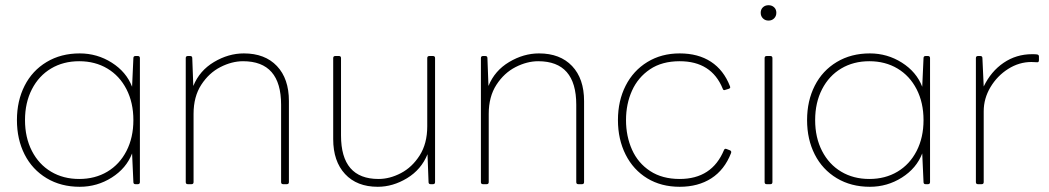

<svg xmlns="http://www.w3.org/2000/svg" viewBox="-20 -707 4028 737"><path d="M45 -246Q45 -320 74.5 -378Q104 -436 159 -469Q214 -502 286 -502Q353 -502 409 -466.5Q465 -431 487 -374L492 -484Q492 -492 500 -492H509Q517 -492 517 -484V-8Q517 0 509 0H500Q492 0 492 -8L487 -118Q465 -61 409 -25.5Q353 10 286 10Q214 10 159 -23Q104 -56 74.5 -114Q45 -172 45 -246ZM492 -246Q492 -313 465.5 -364.5Q439 -416 392 -444Q345 -472 284 -472Q223 -472 176 -444Q129 -416 102.5 -364.5Q76 -313 76 -246Q76 -179 102.5 -127.5Q129 -76 176 -48Q223 -20 284 -20Q345 -20 392 -48Q439 -76 465.5 -127.5Q492 -179 492 -246Z M701 0Q693 0 693 -8V-484Q693 -492 701 -492H710Q718 -492 718 -484L722 -377Q746 -436 801.5 -469Q857 -502 916 -502Q997 -502 1043 -453.5Q1089 -405 1089 -319V-8Q1089 0 1081 0H1067Q1059 0 1059 -8V-305Q1059 -472 913 -472Q870 -472 826 -449.5Q782 -427 752.5 -381.5Q723 -336 723 -270V-8Q723 0 715 0Z M1259 -173V-484Q1259 -492 1267 -492H1281Q1289 -492 1289 -484V-187Q1289 -20 1433 -20Q1476 -20 1519 -42.5Q1562 -65 1591 -110.5Q1620 -156 1620 -222V-484Q1620 -492 1628 -492H1642Q1650 -492 1650 -484V-8Q1650 0 1642 0H1633Q1625 0 1625 -8L1621 -115Q1597 -56 1542.5 -23Q1488 10 1430 10Q1350 10 1304.5 -39Q1259 -88 1259 -173Z M1834 0Q1826 0 1826 -8V-484Q1826 -492 1834 -492H1843Q1851 -492 1851 -484L1855 -377Q1879 -436 1934.5 -469Q1990 -502 2049 -502Q2130 -502 2176 -453.5Q2222 -405 2222 -319V-8Q2222 0 2214 0H2200Q2192 0 2192 -8V-305Q2192 -472 2046 -472Q2003 -472 1959 -449.5Q1915 -427 1885.5 -381.5Q1856 -336 1856 -270V-8Q1856 0 1848 0Z M2352 -246Q2352 -320 2381.5 -378Q2411 -436 2465 -469Q2519 -502 2589 -502Q2660 -502 2709 -470Q2758 -438 2782 -376L2783 -372Q2783 -368 2777 -366L2764 -362L2760 -361Q2756 -361 2754 -367Q2711 -472 2589 -472Q2521 -472 2475 -441Q2429 -410 2406 -359Q2383 -308 2383 -246Q2383 -184 2406 -132.5Q2429 -81 2475.5 -50.5Q2522 -20 2589 -20Q2713 -20 2759 -131Q2762 -138 2769 -135L2782 -130Q2789 -127 2786 -119Q2761 -55 2710.5 -22.5Q2660 10 2589 10Q2518 10 2464.5 -22.5Q2411 -55 2381.5 -113.5Q2352 -172 2352 -246Z M2900 -658Q2900 -671 2908.5 -679Q2917 -687 2930 -687Q2943 -687 2951.5 -679Q2960 -671 2960 -658Q2960 -645 2951.5 -636.5Q2943 -628 2930 -628Q2917 -628 2908.5 -636.5Q2900 -645 2900 -658ZM2923 0Q2915 0 2915 -8V-484Q2915 -492 2923 -492H2937Q2945 -492 2945 -484V-8Q2945 0 2937 0Z M3078 -246Q3078 -320 3107.5 -378Q3137 -436 3192 -469Q3247 -502 3319 -502Q3386 -502 3442 -466.5Q3498 -431 3520 -374L3525 -484Q3525 -492 3533 -492H3542Q3550 -492 3550 -484V-8Q3550 0 3542 0H3533Q3525 0 3525 -8L3520 -118Q3498 -61 3442 -25.5Q3386 10 3319 10Q3247 10 3192 -23Q3137 -56 3107.5 -114Q3078 -172 3078 -246ZM3525 -246Q3525 -313 3498.5 -364.5Q3472 -416 3425 -444Q3378 -472 3317 -472Q3256 -472 3209 -444Q3162 -416 3135.5 -364.5Q3109 -313 3109 -246Q3109 -179 3135.5 -127.5Q3162 -76 3209 -48Q3256 -20 3317 -20Q3378 -20 3425 -48Q3472 -76 3498.5 -127.5Q3525 -179 3525 -246Z M3734 0Q3726 0 3726 -8V-484Q3726 -492 3734 -492H3743Q3751 -492 3751 -484L3756 -375Q3784 -433 3832.5 -466Q3881 -499 3942 -499Q3956 -499 3961 -498Q3968 -497 3968 -490V-476Q3968 -468 3962 -468L3939 -469Q3892 -469 3850 -442.5Q3808 -416 3782 -372.5Q3756 -329 3756 -280V-8Q3756 0 3748 0Z"/></svg>

Font: LINE Seed Sans KR Thin
Style: Regular
Weight: 250
Designer: LINE BX Design & Sandoll Inc & Dalton Maag Ltd
Foundry: Sandoll Inc.
Version: Version 1.000